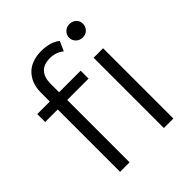

<svg xmlns="http://www.w3.org/2000/svg" viewBox="-203 -881 1015 1015"><g transform="rotate(-45 304.5 -373.5)"><path d="M111.1 0V-590.8Q111.1 -661.4 152.1 -704.1Q193.1 -746.7 269.5 -746.7Q299.8 -746.7 327.9 -738.8Q355.9 -731 375.1 -714.2L350.9 -660.6Q336 -673.7 315.8 -680.6Q295.5 -687.5 273.4 -687.5Q227.6 -687.5 204 -662.2Q180.4 -636.8 180.4 -588.1V-507.8L182.1 -474.7V0ZM17.3 -466.3V-525.5H341.8V-466.3ZM438.5 0V-525.5H509.5V0ZM474 -641.3Q452.1 -641.3 437 -656.1Q421.9 -670.9 421.9 -691.7Q421.9 -712.9 437 -727.4Q452.1 -742 474 -742Q496.3 -742 511.2 -728Q526 -714 526 -692.8Q526 -671.5 511.4 -656.4Q496.9 -641.3 474 -641.3Z"/></g></svg>

Font: Montserrat Thin
Style: Regular
Weight: 100
Designer: Julieta Ulanovsky
Foundry: Julieta Ulanovsky
Version: Version 9.000